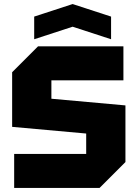

<svg xmlns="http://www.w3.org/2000/svg" viewBox="-20 -929 680 949"><path d="M50 0V-168H406V-269L40 -302V-572L168 -700H590V-532H234V-441L600 -408V-128L472 0ZM149 -735V-847L339 -909L529 -847V-735L339 -797Z"/></svg>

Font: Tektur ExtraBold
Style: Regular
Weight: 800
Designer: Adam Jagosz
Foundry: Adam Jagosz
Version: Version 1.005;gftools[0.9.30]